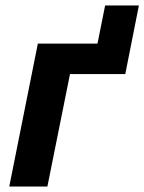

<svg xmlns="http://www.w3.org/2000/svg" viewBox="-20 -685 530 705"><path d="M14 0 119 -525H338L366 -665H490L440 -413H237L154 0Z"/></svg>

Font: IBM Plex Sans
Style: Italic
Weight: 400
Italic angle: -11.31°
Designer: Mike Abbink, Paul van der Laan, Pieter van Rosmalen
Foundry: Bold Monday
Version: Version 3.201